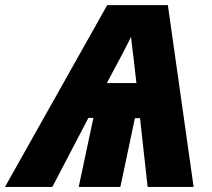

<svg xmlns="http://www.w3.org/2000/svg" viewBox="-86 -734 832 754"><path d="M-66.4 0 335 -713.9H573.2L674.3 0H493.7L463.9 -270H443.8L386.7 0H223.1L280.8 -271H261.2L119.6 0ZM333.5 -407.7H449.7L438 -510.7Q436.5 -520.5 435.3 -530.5Q434.1 -540.5 432.9 -550.3Q431.6 -560.1 430.7 -569.8Q429.7 -579.6 428.7 -589.4Q422.9 -577.1 416.3 -564.5Q409.7 -551.8 403.3 -539.1Q397 -526.4 390.1 -513.7Z"/></svg>

Font: Open Sans SemiCondensed ExtraBold
Style: Italic
Weight: 800
Width: 4
Italic angle: -12°
Designer: Monotype Design Team
Foundry: Monotype Imaging Inc.
Version: Version 3.003